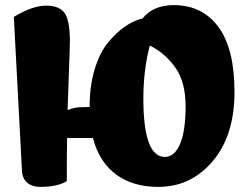

<svg xmlns="http://www.w3.org/2000/svg" viewBox="-20 -731 954 750"><path d="M242 -192Q241 -141 241 -24Q207 -1 137 -1Q106 -1 87 -17Q68 -33 66 -61L34 -665Q107 -709 159.5 -709Q212 -709 232.5 -680Q253 -651 253 -569Q253 -548 249 -444Q245 -340 244 -301Q270 -311 290 -312Q301 -312 330 -313Q330 -395 350 -461Q370 -527 403 -566Q466 -642 537 -659Q578 -711 659 -711Q770 -711 833 -626Q896 -541 896 -371.5Q896 -202 811 -101.5Q726 -1 599 -1Q472 -1 401 -79Q361 -123 343 -192ZM565 -553Q540 -457 540 -346Q540 -118 624 -118Q662 -118 683.5 -169Q705 -220 705 -316Q705 -412 663.5 -469Q622 -526 565 -553Z"/></svg>

Font: Chela One Cyrilic
Style: Regular
Weight: 400
Designer: Miguel Hernandez
Foundry: LatinoType
Version: Version 1.001